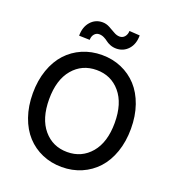

<svg xmlns="http://www.w3.org/2000/svg" viewBox="-164 -1066 1097 1204"><g transform="rotate(20 384.0 -464.5)"><path d="M277.3 -799.8 206.1 -801.8Q206.1 -859.9 237.3 -895.5Q268.6 -931.2 316.4 -931.2Q340.8 -931.2 363.3 -919.2Q385.7 -907.2 406 -895.3Q426.3 -883.3 445.8 -883.3Q466.3 -883.3 479.2 -898.7Q492.2 -914.1 492.7 -937.5L562.5 -933.1Q562.5 -875 531.2 -840.3Q500 -805.7 452.1 -805.2Q429.7 -805.2 410.9 -812.7Q392.1 -820.3 381.1 -829.3Q370.1 -838.4 354.5 -845.9Q338.9 -853.5 322.3 -853.5Q302.7 -853.5 290 -838.4Q277.3 -823.2 277.3 -799.8ZM384.3 9.8Q313.5 9.8 253.4 -16.1Q193.4 -42 149.7 -89.6Q106 -137.2 81.3 -207.8Q56.6 -278.3 56.6 -363.8Q56.6 -449.2 81.3 -519.8Q106 -590.3 149.7 -637.9Q193.4 -685.5 253.4 -711.4Q313.5 -737.3 384.3 -737.3Q454.6 -737.3 514.6 -711.4Q574.7 -685.5 618.4 -637.9Q662.1 -590.3 686.8 -519.8Q711.4 -449.2 711.4 -363.8Q711.4 -278.3 686.8 -207.8Q662.1 -137.2 618.4 -89.6Q574.7 -42 514.6 -16.1Q454.6 9.8 384.3 9.8ZM384.3 -637.2Q287.1 -637.2 226.3 -565.2Q165.5 -493.2 165.5 -363.8Q165.5 -234.4 226.3 -162.4Q287.1 -90.3 384.3 -90.3Q481 -90.3 542 -162.4Q603 -234.4 603 -363.8Q603 -493.2 542 -565.2Q481 -637.2 384.3 -637.2Z"/></g></svg>

Font: Interop Med
Style: Regular
Weight: 500
Designer: Rasmus Andersson, Google, Jang Haemin
Foundry: jhaemin
Version: Version 1.007